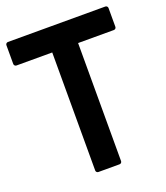

<svg xmlns="http://www.w3.org/2000/svg" viewBox="-138 -802 770 892"><g transform="rotate(-20 247.0 -355.5)"><path d="M194.3 0.5Q189.5 0.5 186 -2.9Q182.6 -6.3 182.6 -11.2V-594.7H5.9Q1 -594.7 -2.4 -598.1Q-5.9 -601.6 -5.9 -606.4V-699.2Q-5.9 -704.1 -2.4 -707.5Q1 -710.9 5.9 -710.9H487.3Q492.2 -710.9 495.6 -707.5Q499 -704.1 499 -699.2V-606.4Q499 -601.6 495.6 -598.1Q492.2 -594.7 487.3 -594.7H310.5V-11.2Q310.5 -6.3 307.1 -2.9Q303.7 0.5 298.8 0.5Z"/></g></svg>

Font: Alte DIN 1451 Mittelschrift
Style: Bold
Weight: 700
Designer: Peter Wiegel
Foundry: Peter Wiegel
Version: Version 1.003